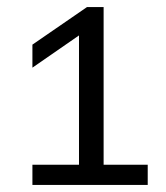

<svg xmlns="http://www.w3.org/2000/svg" viewBox="-20 -454 469 542"><path d="M71.5 68V11H203V-354L71.5 -263V-328L225.5 -434H272.5V11H397V68Z"/></svg>

Font: Encode Sans Expanded
Style: Regular
Weight: 400
Width: 7
Designer: Multiple Designers
Foundry: Impallari Type
Version: Version 3.000; ttfautohint (v1.8.3) -l 8 -r 50 -G 200 -x 14 